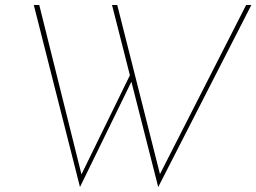

<svg xmlns="http://www.w3.org/2000/svg" viewBox="-20 -721 1032 773"><path d="M617 32 509 -392 302 32 116 -701H138L308 -19L503 -418L431 -701H452L624 -20L971 -701H992Z"/></svg>

Font: Josefin Sans Thin
Style: Italic
Weight: 200
Italic angle: -7°
Designer: Santiago Orozco
Foundry: Typemade
Version: Version 2.000